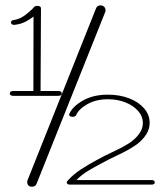

<svg xmlns="http://www.w3.org/2000/svg" viewBox="-20 -687 597 716"><path d="M337.9 -655.3Q342.3 -667 355 -667Q362.8 -667 368.2 -661.9Q373.5 -656.7 373.5 -648.9Q373.5 -644.5 372.1 -641.6L116.7 -2.4Q112.3 9.3 99.6 9.3Q81.5 9.3 81.5 -8.8Q81.5 -12.7 83 -15.6ZM118.2 -665H119.1Q132.8 -665 132.8 -655.8L131.3 -347.7H196.8Q210.4 -347.7 210.4 -338.4Q210.4 -329.6 196.8 -329.6H30.3Q16.6 -329.6 16.6 -338.4Q16.6 -347.7 30.3 -347.7H104.5L105 -625.5Q93.8 -616.2 76.7 -606.9Q59.6 -597.7 37.1 -594.7Q36.6 -594.7 35.6 -594.5Q34.7 -594.2 34.2 -594.2Q21 -594.2 21 -603.5Q21 -611.3 31.7 -612.3Q54.2 -615.2 76.7 -632.8Q99.1 -650.4 106.4 -660.2Q110.8 -665 118.2 -665ZM238.8 -262.7Q251 -290.5 289.6 -312.3Q328.1 -334 382.3 -334Q426.3 -334 461.7 -320.3Q497.1 -306.6 517.6 -282.7Q538.1 -258.8 538.1 -228.5Q538.1 -205.6 524.9 -185.1Q508.8 -160.2 480.7 -142.1Q452.6 -124 420.4 -109.1Q388.2 -94.2 358.9 -78.1Q331.1 -63.5 307.6 -49.3Q284.2 -35.2 265.1 -15.6H544.9Q557.1 -15.6 557.1 -6.8Q557.1 1.5 544.9 1.5H241.7Q229 1.5 229 -6.8Q229 -10.3 230.5 -11.2Q252.4 -36.1 280.8 -54.7Q309.1 -73.2 342.8 -91.3Q370.6 -106.9 401.9 -121.1Q433.1 -135.3 460 -152.1Q486.8 -168.9 501.5 -191.9Q512.7 -209 512.7 -228Q512.7 -253.4 494.9 -273.4Q477.1 -293.5 447.5 -305.2Q418 -316.9 382.8 -316.9Q338.4 -316.9 306.2 -298.8Q273.9 -280.8 263.7 -257.3Q260.7 -251.5 251 -251.5Q237.8 -251.5 237.8 -259.8Q237.8 -261.7 238.8 -262.7Z"/></svg>

Font: Manjari Thin
Style: Regular
Weight: 100
Designer: Santhosh Thottingal <santhosh.thottingal@gmail.com>
Version: Version 2.000